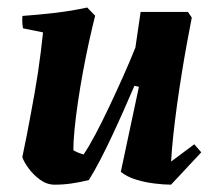

<svg xmlns="http://www.w3.org/2000/svg" viewBox="-20 -492 595 524"><path d="M129.1 12Q108 12 89.7 -1.3Q71.3 -14.6 58.3 -32.3Q45.2 -50 40.9 -63.3Q46.9 -90.8 52.4 -119.3Q57.9 -147.7 63.4 -177.4Q68.9 -207 74.2 -236.5Q79.4 -265.9 83.7 -294.5Q87.9 -323.2 91.4 -350.9Q94.9 -378.6 97.5 -403.6L42.8 -414.7Q39.8 -430.5 41.2 -448.5Q83.8 -451.5 130.4 -456.9Q177 -462.4 218 -471.5L239.7 -449.2Q231.6 -417.5 223 -378.2Q214.4 -339 206.6 -296.8Q198.8 -254.7 192.8 -214Q186.8 -173.4 183.5 -139.5Q180.2 -105.5 180.2 -82Q185.4 -78.9 192.8 -75.7Q200.3 -72.6 208.1 -70.5Q222.3 -91.1 240.5 -125.4Q258.7 -159.7 278.2 -201Q297.6 -242.2 316.4 -284.1Q335.1 -325.9 349.5 -362.2L363.8 -459.5H492.9L503.4 -444Q497.9 -415.2 490.6 -376.1Q483.3 -337 476.3 -293.2Q469.2 -249.5 463.1 -205.5Q457.1 -161.5 452.8 -121.5Q448.5 -81.5 447 -51.1L510.2 -98.2L529.3 -76.3L446.8 12Q428.3 12 402.5 8.9Q376.7 5.9 351.7 -1.7Q326.7 -9.2 309.7 -23.1L359.1 -255L346.9 -258Q333.1 -225.8 317.4 -190.3Q301.7 -154.9 285.3 -120Q268.9 -85.1 253 -54.5Q237.1 -24 222.4 -0.5Q197.5 5.5 175.3 8.7Q153.1 12 129.1 12Z"/></svg>

Font: Labrada
Style: Italic
Weight: 400
Italic angle: -7°
Designer: Mercedes Jáuregui
Foundry: Omnibus-Type Team
Version: Version 1.000